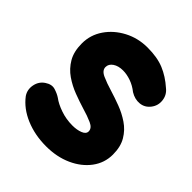

<svg xmlns="http://www.w3.org/2000/svg" viewBox="-178 -676 855 855"><g transform="rotate(45 249.0 -248.5)"><path d="M457.5 -390.1Q439 -366.2 410.4 -363.3Q381.8 -360.4 354 -377.4Q330.1 -396.5 304 -405.5Q277.8 -414.6 254.4 -414.6Q225.1 -414.6 206.5 -401.9Q188 -389.2 188 -370.1Q188 -348.6 215.6 -336.2Q243.2 -323.7 281.2 -312.5Q313.5 -302.7 349.1 -289.3Q384.8 -275.9 416.3 -254.6Q447.8 -233.4 467.5 -200.2Q487.3 -167 487.3 -117.7Q487.3 -65.4 456.1 -23.4Q424.8 18.6 371.3 42.7Q317.9 66.9 250.5 66.9Q179.2 66.9 120.6 42Q62 17.1 28.3 -27.8Q11.7 -52.7 17.8 -83.5Q23.9 -114.3 49.3 -130.9Q74.2 -147.5 96.9 -140.4Q119.6 -133.3 134.8 -123Q156.7 -106.4 192.4 -94Q228 -81.5 268.1 -81.5Q295.9 -81.5 316.9 -89.8Q337.9 -98.1 337.9 -114.3Q337.9 -134.8 311.3 -146.7Q284.7 -158.7 247.6 -169.4Q215.3 -179.2 179.2 -192.9Q143.1 -206.5 111.1 -228.5Q79.1 -250.5 59.1 -284.7Q39.1 -318.8 39.1 -370.1Q39.1 -423.3 69.1 -467.3Q99.1 -511.2 149.4 -537.6Q199.7 -564 259.8 -564Q320.8 -564 363.3 -546.4Q405.8 -528.8 444.8 -494.1Q468.8 -475.1 472.4 -444.6Q476.1 -414.1 457.5 -390.1Z"/></g></svg>

Font: Mikhak ExtraBold
Style: Regular
Weight: 800
Designer: Amin Abedi
Version: Version 3.3